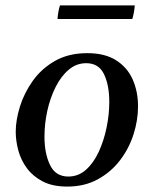

<svg xmlns="http://www.w3.org/2000/svg" viewBox="-20 -676 567 708"><path d="M489 -284Q489 -233 472.5 -181Q456 -129 423 -85.5Q390 -42 341 -15Q292 12 228 12Q174 12 137.5 -7Q101 -26 79 -56Q57 -86 47.5 -121.5Q38 -157 38 -190Q38 -233 53.5 -283Q69 -333 101 -378Q133 -423 183 -451.5Q233 -480 302 -480Q367 -480 408.5 -453.5Q450 -427 469.5 -382.5Q489 -338 489 -284ZM383 -300Q383 -362 363.5 -402.5Q344 -443 298 -443Q262 -443 233.5 -419Q205 -395 185 -355Q165 -315 154.5 -267.5Q144 -220 144 -172Q144 -110 164.5 -67.5Q185 -25 232 -25Q269 -25 297 -50Q325 -75 344 -116Q363 -157 373 -205.5Q383 -254 383 -300ZM201 -656H477Q475 -630 468 -606H192Q194 -633 201 -656Z"/></svg>

Font: Castoro
Style: Italic
Weight: 400
Italic angle: -11°
Designer: John Hudson with Paul Hanslow, assisted by Kaja Sojewska.
Foundry: Tiro Typeworks Ltd.
Version: Version 2.04